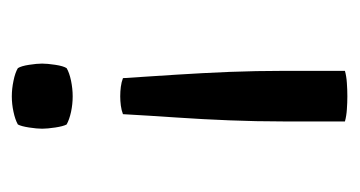

<svg xmlns="http://www.w3.org/2000/svg" viewBox="-158 -428 594 317"><g transform="rotate(-90 138.5 -270.0)"><path d="M108 -363.5Q105.5 -319 102.5 -275.2Q99.5 -231.5 97.8 -187.5Q96 -143.5 96 -99V3Q105 5.5 116 6.2Q127 7 137.5 7Q148.5 7 159.5 6.2Q170.5 5.5 179.5 3V-99Q179.5 -143.5 177.8 -187.5Q176 -231.5 173.2 -275.5Q170.5 -319.5 167.5 -363.5Q161 -366 153.2 -367Q145.5 -368 137.5 -368Q130 -368 122.2 -367Q114.5 -366 108 -363.5ZM137.5 -446.5Q150 -446.5 163.2 -449.2Q176.5 -452 184 -456.5Q187.5 -462 189.5 -475.2Q191.5 -488.5 191.5 -497Q191.5 -505.5 189.5 -518.5Q187.5 -531.5 184 -537Q176.5 -541.5 163.2 -544.2Q150 -547 137.5 -547Q124.5 -547 111.8 -544.2Q99 -541.5 91 -537Q88 -531.5 86 -518.5Q84 -505.5 84 -497Q84 -488.5 86 -475.2Q88 -462 91 -456.5Q99 -452 111.8 -449.2Q124.5 -446.5 137.5 -446.5Z"/></g></svg>

Font: Signika SC
Style: Regular
Weight: 300
Designer: Anna Giedryś
Foundry: Anna Giedryś
Version: Version 2.000